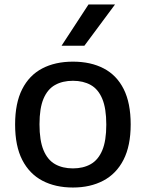

<svg xmlns="http://www.w3.org/2000/svg" viewBox="-20 -828 652 858"><path d="M306 10Q227.5 10 169.5 -20.5Q111.5 -51 79.5 -113.2Q47.5 -175.5 47.5 -271.5Q47.5 -367 79 -429.2Q110.5 -491.5 168.5 -522Q226.5 -552.5 306 -552.5Q385.5 -552.5 443.5 -522.2Q501.5 -492 532.8 -429.8Q564 -367.5 564 -272Q564 -176.5 532 -114Q500 -51.5 441.8 -20.8Q383.5 10 306 10ZM306 -75.5Q352 -75.5 385.5 -94.5Q419 -113.5 437 -156.2Q455 -199 455 -271Q455 -343.5 437 -386.5Q419 -429.5 385.5 -448.2Q352 -467 306 -467Q259.5 -467 226 -448.2Q192.5 -429.5 174.5 -387Q156.5 -344.5 156.5 -272.5Q156.5 -200 174.5 -156.8Q192.5 -113.5 226 -94.5Q259.5 -75.5 306 -75.5ZM255 -623.5 375.5 -808H494L357 -623.5Z"/></svg>

Font: Encode Sans SemiExpanded Medium
Style: Regular
Weight: 500
Width: 6
Designer: Multiple Designers
Foundry: Impallari Type
Version: Version 3.002